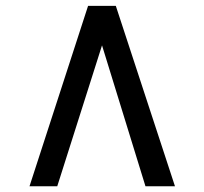

<svg xmlns="http://www.w3.org/2000/svg" viewBox="-20 -768 696 654"><path d="M374.5 -748 576 -133.5H475.5L327.5 -613.5L175 -133.5H80.5L280 -748Z"/></svg>

Font: Merriweather 36pt
Style: Bold
Weight: 700
Designer: Eben Sorkin
Foundry: Eben Sorkin
Version: Version 2.100